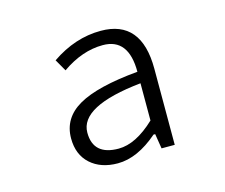

<svg xmlns="http://www.w3.org/2000/svg" viewBox="-64 -891 627 535"><g transform="rotate(-15 250.0 -623.5)"><path d="M215.8 -438.5Q167 -438.5 137.2 -465.3Q107.4 -492.2 107.4 -539.1Q107.4 -597.7 161.6 -628.9Q215.8 -660.2 334 -670.9Q334 -767.6 259.8 -767.6Q200.2 -767.6 141.6 -726.6L122.1 -760.7Q190.4 -807.6 264.6 -807.6Q381.8 -807.6 381.8 -667V-447.3H343.8L336.9 -490.2H332Q272.5 -438.5 215.8 -438.5ZM228.5 -477.5Q278.3 -477.5 334 -530.3V-637.7Q155.3 -619.1 155.3 -543Q155.3 -477.5 228.5 -477.5Z"/></g></svg>

Font: GenEi Gothic M Light
Style: Regular
Weight: 300
Designer: o_tamon (Modified); [Source Han Sans]
Ryoko NISHIZUKA  (kana & ideographs); Paul D. Hunt (Latin, Greek & Cyrillic); Wenl
Version: Version 1.1a;Original Version 1.004